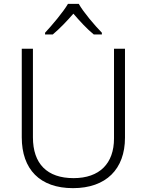

<svg xmlns="http://www.w3.org/2000/svg" viewBox="-20 -967 762 997"><path d="M389 -947H333C308 -904 251 -837 214 -797V-788H254C290 -818 329 -859 361 -896C393 -859 431 -817 467 -788H509V-797C471 -836 413 -904 389 -947ZM629 -252V-714H572V-248C572 -118 497 -42 362 -42C225 -42 151 -116 151 -254V-714H93V-254C93 -88 187 10 359 10C531 10 629 -89 629 -252Z"/></svg>

Font: Noto Sans Khmer UI Light
Style: Regular
Weight: 300
Designer: Danh Hong and the Monotype Design Team
Foundry: Monotype Imaging Inc.
Version: Version 2.002